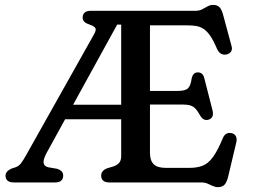

<svg xmlns="http://www.w3.org/2000/svg" viewBox="-20 -744 1035 783"><path d="M533.5 -700 516.7 -643.8H457.9L170.1 -120.4Q156.7 -95.8 157.7 -81.2Q158.7 -66.6 176.1 -62L213.1 -55.6Q224.5 -52.1 231.1 -45.4Q237.7 -38.6 237.7 -27.6Q237.7 -14.6 229.6 -7.3Q221.4 0 204.5 0H35.7Q19.1 0 10.8 -7.3Q2.5 -14.6 2.5 -27.6Q2.5 -44.6 25.5 -56L44 -62.1Q57.3 -67 66.2 -78.9Q75.2 -90.8 86.4 -111L363.5 -604.2Q373.6 -622 368.8 -629.6Q364 -637.3 346.8 -643.2Q332.1 -647.9 324.5 -654.7Q317 -661.6 317 -672.4Q317 -685.4 325.3 -692.7Q333.6 -700 350.2 -700ZM234.3 -317H508.3L511.9 -257.6H225.9ZM538.6 -373.2H704.8Q736.2 -373.2 747 -384.3Q757.7 -395.3 761.3 -422.1Q766.1 -447.8 784.7 -448.7Q807.1 -450.2 813.3 -424.8L846.8 -293.4Q854 -263.3 830.3 -255.9Q810.3 -249.6 796.2 -273Q786.9 -289.9 778.2 -299.7Q769.4 -309.6 756.9 -313.7Q744.3 -317.8 723 -317.8H538.6ZM474.2 -107.8V-700H777.6Q792.9 -700 804.5 -706Q816.1 -712 826.7 -718Q837.2 -724 848.8 -724Q866.2 -724 875 -714.7Q883.8 -705.5 889.4 -685.4L924.4 -555.7Q928.3 -541.9 921.6 -532.8Q914.8 -523.8 902.2 -521.6Q891.7 -519.8 881.8 -524.7Q871.8 -529.7 864.8 -545.3Q850.8 -578.1 837.8 -597.3Q824.7 -616.6 810.8 -625.8Q796.8 -635 780.8 -637.8Q764.7 -640.6 744.8 -640.6H591.6V-119.4Q591.6 -89.7 606.5 -74.6Q621.4 -59.4 656.1 -59.4H752.7Q783.6 -59.4 806.1 -68.1Q828.5 -76.7 847.9 -102.7Q867.2 -128.6 888.3 -179.6Q893.7 -193.2 902.9 -198.4Q912 -203.6 923.6 -201.2Q936.5 -198.9 942 -188.3Q947.5 -177.7 943.3 -161.8L909.4 -19.4Q904.1 0.3 895.2 9.7Q886.2 19.2 868.8 19.2Q857.8 19.2 847.6 14.4Q837.3 9.6 826.2 4.8Q815 0 800 0H425.8Q409.2 0 400.9 -7.3Q392.6 -14.6 392.6 -27.6Q392.6 -48.4 417.2 -57.8L439.2 -64.2Q455.5 -69 464.8 -78.7Q474.2 -88.3 474.2 -107.8Z"/></svg>

Font: Fraunces SuperSoft
Style: Regular
Weight: 900
Version: Version 1.000;[b76b70a41]